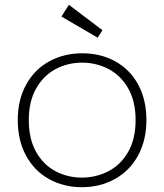

<svg xmlns="http://www.w3.org/2000/svg" viewBox="-20 -772 685 800"><path d="M321 8Q245 8 184 -26Q123 -60 88.5 -123.5Q54 -187 54 -272Q54 -356 89 -419.5Q124 -483 185.5 -516.5Q247 -550 323 -550Q399 -550 460 -516.5Q521 -483 555.5 -420Q590 -357 590 -272Q590 -187 555 -123.5Q520 -60 458.5 -26Q397 8 321 8ZM321 -32Q380 -32 431.5 -58.5Q483 -85 514 -139Q545 -193 545 -272Q545 -350 514 -404Q483 -458 432 -484.5Q381 -511 322 -511Q263 -511 212.5 -484.5Q162 -458 131 -404Q100 -350 100 -272Q100 -193 130.5 -139Q161 -85 211.5 -58.5Q262 -32 321 -32ZM236 -703 267 -752 407 -646 387 -615Z"/></svg>

Font: Fz Poppins ExtLt
Style: Regular
Weight: 200
Designer: Ninad Kale (Devanagari), Jonny Pinhorn (Latin)
Foundry: Indian Type Foundry
Version: Vit hóa bi Vntype.Com & FontZin.Com